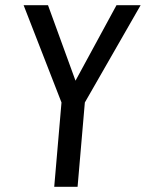

<svg xmlns="http://www.w3.org/2000/svg" viewBox="-20 -720 562 740"><path d="M307 -325 279 0H189L217 -325L71 -700H165L271 -409L429 -700H522Z"/></svg>

Font: Share
Style: Italic
Weight: 400
Version: Version 1.002